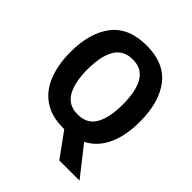

<svg xmlns="http://www.w3.org/2000/svg" viewBox="-239 -878 1201 1201"><g transform="rotate(45 362.0 -277.5)"><path d="M670 -358Q670 -235 630.5 -148.5Q591 -62 512 -22L663 170H484L368 10Q364 10 358 10Q254 10 186.5 -36.5Q119 -83 86.5 -166.5Q54 -250 54 -359Q54 -530 130 -627.5Q206 -725 363 -725Q518 -725 594 -627.5Q670 -530 670 -358ZM206 -358Q206 -241 243.5 -177.5Q281 -114 362 -114Q444 -114 481 -177Q518 -240 518 -358Q518 -476 481 -539Q444 -602 363 -602Q281 -602 243.5 -538.5Q206 -475 206 -358Z"/></g></svg>

Font: Noto Sans Gurmukhi UI SemiCondensed
Style: Bold
Weight: 700
Width: 4
Designer: Jelle Bosma - Monotype Design Team
Foundry: Monotype Imaging Inc.
Version: Version 2.004; ttfautohint (v1.8.4.7-5d5b)